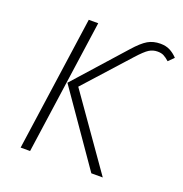

<svg xmlns="http://www.w3.org/2000/svg" viewBox="-126 -805 873 916"><g transform="rotate(20 311.0 -347.0)"><path d="M181 -367 406 -619Q444 -662 471.5 -678Q499 -694 535 -694Q563 -694 583.5 -683.5Q604 -673 622 -654L595 -627Q579 -641 566.5 -647.5Q554 -654 535 -654Q512 -654 492.5 -642Q473 -630 437 -590L236 -367L494 0H436ZM77 0 174 -684H222L125 0Z"/></g></svg>

Font: Fira Sans ExtraLight
Style: Italic
Weight: 275
Italic angle: -8°
Designer: Carrois Corporate & Edenspiekermann AG
Foundry: Carrois Corporate GbR & Edenspiekermann AG
Version: Version 4.203